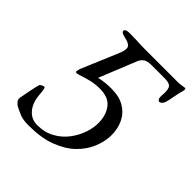

<svg xmlns="http://www.w3.org/2000/svg" viewBox="-181 -788 936 936"><g transform="rotate(45 287.0 -320.5)"><path d="M158 14Q118 14 96 5Q74 -4 53 -15Q45 -20 37 -29.5Q29 -39 31 -52Q35 -73 40.5 -102Q46 -131 53 -159Q55 -165 63 -169.5Q71 -174 78 -174Q85 -174 88 -130Q92 -78 118 -47.5Q144 -17 185 -17Q235 -17 273.5 -38Q312 -59 338 -93Q364 -127 377.5 -167Q391 -207 389 -244Q387 -293 360.5 -326Q334 -359 275 -359Q245 -359 217 -352.5Q189 -346 169 -339Q149 -332 143 -332Q133 -332 134.5 -340Q136 -348 139 -358L220 -550Q235 -585 227 -600Q219 -615 183 -622Q154 -628 157 -642Q159 -648 167.5 -650.5Q176 -653 189 -653Q216 -653 233 -652Q250 -651 266 -650.5Q282 -650 305 -650H525Q533 -650 547.5 -652.5Q562 -655 566 -655Q571 -655 571.5 -649.5Q572 -644 571 -641Q562 -609 558.5 -587Q555 -565 548 -540Q545 -530 538 -524Q531 -518 527 -518Q519 -518 515 -526Q511 -534 512 -547Q516 -582 508.5 -600Q501 -618 463 -618H374Q345 -618 331 -609Q317 -600 310 -583L232 -390Q256 -395 273 -397Q290 -399 315 -399Q371 -399 406.5 -377Q442 -355 459.5 -318Q477 -281 476 -234Q475 -192 456.5 -148Q438 -104 400 -67.5Q362 -31 302 -8.5Q242 14 158 14Z"/></g></svg>

Font: EB Garamond
Style: Italic
Weight: 400
Italic angle: -17.2°
Designer: Georg Duffner and Octavio Pardo
Foundry: Georg Duffner
Version: Version 1.001